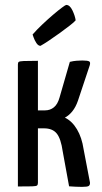

<svg xmlns="http://www.w3.org/2000/svg" viewBox="-20 -742 405 764"><path d="M306.1 1.6Q294 1.6 281.5 1Q268.9 0.4 254.9 -0.6L229.6 -139.2Q222.4 -190.3 205.7 -210.8Q189 -231.3 155.3 -231.3H130.9V-14.5Q130.9 -7.2 127.6 -4.1Q124.3 -1 107.7 -0.5Q91 0 51.2 0V-485.5Q51.2 -492.8 54.4 -495.6Q57.7 -498.4 74.4 -499.2Q91 -500 130.9 -500V-302.8H159.2Q179.5 -302.8 194.5 -315Q209.5 -327.1 217 -354.2L257.9 -495.8Q272.3 -499.4 284.8 -500.3Q297.4 -501.3 307.2 -501.3Q329.5 -501.3 335.2 -497.5Q340.8 -493.7 336.9 -481.5L290.2 -341.4Q281.4 -315.8 267.7 -298.9Q254 -282 238.2 -274Q266.9 -260.1 286.3 -227.4Q305.7 -194.8 312.6 -148.5L338.1 -15.2Q338.5 -5.3 332.7 -1.8Q327 1.6 306.1 1.6ZM141.1 -559.6Q132 -559.6 124.6 -571Q117.3 -582.5 113.5 -593.6Q109.7 -604.7 109.7 -604.7Q126.9 -624.5 148.5 -644.8Q170.1 -665.2 190.9 -683Q211.7 -700.8 226.3 -711.6Q240.9 -722.4 243.5 -722.4Q257.9 -722.4 268.2 -700.8Q278.5 -679.3 281.1 -661.2Q275.3 -654 257.6 -640.3Q240 -626.6 217.9 -610.6Q195.8 -594.6 174.8 -580.6Q153.9 -566.6 141.1 -559.6Z"/></svg>

Font: Yanone Kaffeesatz ExtraLight
Style: Regular
Weight: 200
Designer: Yanone (Cyrillic: Daniel Pouzeot, Huerta Tipografica, and Cyreal)
Foundry: Yanone
Version: Version 2.003